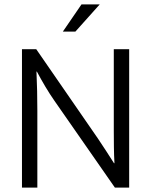

<svg xmlns="http://www.w3.org/2000/svg" viewBox="-20 -854 687 874"><path d="M323 -710H266L351 -834H434ZM80 -630H145L426 -223L463 -167L499 -111H501Q499 -148 498.5 -184.5Q498 -221 498 -258V-630H568V0H503L228 -395Q207 -425 186.5 -459.5Q166 -494 148 -528H146Q148 -483 149 -439.5Q150 -396 150 -351V0H80Z"/></svg>

Font: Mukta Light
Style: Regular
Weight: 300
Designer: Girish Dalvi and Yashodeep Gholap
Foundry: Ek Type
Version: Version 2.538;PS 1.002;hotconv 16.6.51;makeotf.lib2.5.65220;